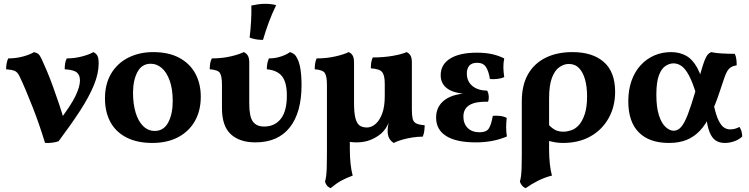

<svg xmlns="http://www.w3.org/2000/svg" viewBox="-20 -740 3927 1006"><path d="M216 9Q202 -37 185.5 -85Q169 -133 150.5 -180Q132 -227 114.5 -268.5Q97 -310 81 -343Q71 -363 56 -369Q41 -375 12 -377Q12 -392 14.5 -406.5Q17 -421 23 -434Q65 -434 102.5 -444.5Q140 -455 158 -467Q174 -463 181.5 -456.5Q189 -450 198 -431Q209 -408 225 -370Q241 -332 257.5 -286.5Q274 -241 290 -193.5Q306 -146 317 -104H288Q352 -188 375.5 -237Q399 -286 399 -319Q399 -346 383 -360Q367 -374 319 -377Q319 -392 321 -406.5Q323 -421 330 -434Q371 -434 410.5 -444.5Q450 -455 469 -467Q484 -460 490.5 -447.5Q497 -435 497 -408Q497 -355 472 -294Q447 -233 400 -160.5Q353 -88 287 0Q274 5 254 7.5Q234 10 216 9Z M778 9Q699 9 643 -19.5Q587 -48 558.5 -100.5Q530 -153 530 -224Q530 -301 563 -355.5Q596 -410 653.5 -438.5Q711 -467 782 -467Q864 -467 919.5 -437Q975 -407 1003.5 -354.5Q1032 -302 1032 -233Q1032 -160 1001 -105.5Q970 -51 913 -21Q856 9 778 9ZM791 -54Q838 -54 861.5 -98.5Q885 -143 885 -210Q885 -274 869 -318Q853 -362 827 -384Q801 -406 770 -406Q723 -406 700 -362.5Q677 -319 677 -254Q677 -196 690.5 -150.5Q704 -105 730 -79.5Q756 -54 791 -54Z M1318 6Q1236 6 1189.5 -36.5Q1143 -79 1143 -173V-296Q1143 -339 1133 -356.5Q1123 -374 1079 -377Q1079 -392 1081 -406.5Q1083 -421 1090 -434Q1143 -434 1188.5 -444.5Q1234 -455 1257 -467Q1270 -462 1278 -449.5Q1286 -437 1286 -413V-197Q1286 -129 1305 -103Q1324 -77 1364 -77Q1419 -77 1451 -117Q1483 -157 1483 -239Q1483 -308 1458 -340Q1433 -372 1378 -377Q1378 -392 1380.5 -406.5Q1383 -421 1389 -434Q1423 -434 1453.5 -444.5Q1484 -455 1499 -467Q1510 -464 1520 -457Q1530 -450 1537 -434Q1546 -419 1551 -395.5Q1556 -372 1558 -346Q1560 -320 1560 -295Q1560 -150 1498 -72Q1436 6 1318 6ZM1358 -531Q1337 -531 1320.5 -534Q1304 -537 1288 -543Q1293 -584 1295.5 -629Q1298 -674 1297 -711Q1315 -715 1333 -717.5Q1351 -720 1369 -720Q1402 -720 1427 -713Q1405 -668 1388.5 -623.5Q1372 -579 1358 -531Z M1813 -107V40Q1813 84 1817 119.5Q1821 155 1828 180Q1793 193 1767.5 207Q1742 221 1712 246Q1700 241 1693 232Q1686 223 1683 212Q1687 197 1689 181.5Q1691 166 1692 140Q1693 114 1693 68V-190ZM2043 9Q2028 0 2019.5 -15Q2011 -30 2011 -54Q2011 -66 2013 -79.5Q2015 -93 2021 -113.5Q2027 -134 2036 -167H2138Q2138 -136 2142 -118.5Q2146 -101 2160.5 -93.5Q2175 -86 2205 -84Q2205 -69 2203 -53.5Q2201 -38 2195 -24Q2167 -24 2139.5 -19.5Q2112 -15 2087 -8Q2062 -1 2043 9ZM1996 -301Q1996 -344 1983 -361.5Q1970 -379 1923 -382Q1923 -397 1925 -411.5Q1927 -426 1933 -439Q1990 -439 2038.5 -447.5Q2087 -456 2110 -467Q2123 -462 2130.5 -449.5Q2138 -437 2138 -413V-134L2017 -98Q2004 -65 1978 -41Q1952 -19 1920 -6.5Q1888 6 1848 6Q1773 6 1733 -34Q1693 -74 1693 -178V-296Q1693 -339 1682.5 -356.5Q1672 -374 1629 -377Q1629 -392 1631 -406.5Q1633 -421 1639 -434Q1692 -434 1737.5 -444.5Q1783 -455 1807 -467Q1820 -462 1827.5 -449.5Q1835 -437 1835 -413V-200Q1835 -150 1842 -122Q1849 -94 1863.5 -83Q1878 -72 1903 -72Q1925 -72 1946.5 -89.5Q1968 -107 1982 -143.5Q1996 -180 1996 -237Z M2473 6Q2370 6 2317.5 -27.5Q2265 -61 2265 -124Q2265 -184 2312.5 -218Q2360 -252 2453 -252V-247Q2369 -247 2329 -272.5Q2289 -298 2289 -346Q2289 -402 2338.5 -433Q2388 -464 2479 -464Q2521 -464 2555 -457Q2589 -450 2622 -434Q2617 -410 2617.5 -386Q2618 -362 2622 -336Q2607 -329 2586 -326.5Q2565 -324 2547 -326Q2540 -369 2525.5 -390Q2511 -411 2480 -411Q2452 -411 2439 -396Q2426 -381 2426 -355Q2426 -314 2454.5 -290Q2483 -266 2533 -265Q2540 -251 2541 -235.5Q2542 -220 2537 -207Q2472 -209 2440 -189.5Q2408 -170 2408 -129Q2408 -92 2430.5 -69.5Q2453 -47 2493 -47Q2528 -47 2541 -66.5Q2554 -86 2562 -133Q2580 -135 2600.5 -132.5Q2621 -130 2635 -122Q2632 -97 2632 -72.5Q2632 -48 2636 -25Q2598 -9 2558 -1.5Q2518 6 2473 6Z M2979 -467Q3085 -467 3144 -415Q3203 -363 3203 -259Q3203 -181 3168.5 -120Q3134 -59 3073 -25Q3012 9 2930 9Q2907 9 2888 5.5Q2869 2 2846 -4V-97Q2863 -75 2883 -62.5Q2903 -50 2932 -50Q2950 -50 2972 -57Q2994 -64 3012.5 -84Q3031 -104 3043.5 -141Q3056 -178 3056 -236Q3056 -285 3045.5 -323Q3035 -361 3014 -383Q2993 -405 2960 -405Q2936 -405 2911.5 -388.5Q2887 -372 2872 -332.5Q2857 -293 2857 -225V40Q2857 84 2861 119.5Q2865 155 2872 180Q2835 189 2800 206.5Q2765 224 2734 246Q2722 241 2715 232Q2708 223 2704 212Q2708 197 2710 181.5Q2712 166 2713 140Q2714 114 2714 69V-210Q2714 -293 2746 -350Q2778 -407 2838 -437Q2898 -467 2979 -467Z M3485 9Q3382 9 3327 -46.5Q3272 -102 3272 -209Q3272 -269 3289 -317Q3306 -365 3337 -398.5Q3368 -432 3408.5 -449.5Q3449 -467 3496 -467Q3540 -467 3574 -448.5Q3608 -430 3632.5 -386Q3657 -342 3674 -264L3629 -242Q3610 -307 3590.5 -343.5Q3571 -380 3551 -394Q3531 -408 3509 -408Q3488 -408 3467 -394.5Q3446 -381 3432.5 -345.5Q3419 -310 3419 -244Q3419 -178 3432.5 -136Q3446 -94 3467.5 -74.5Q3489 -55 3510 -55Q3532 -55 3549.5 -75.5Q3567 -96 3584.5 -142Q3602 -188 3624 -263Q3642 -327 3653 -365.5Q3664 -404 3672 -424Q3680 -444 3687.5 -453Q3695 -462 3706 -467Q3726 -462 3761 -460Q3796 -458 3830 -458Q3836 -446 3838 -430Q3840 -414 3840 -398Q3822 -395 3810.5 -388Q3799 -381 3790.5 -367Q3782 -353 3773.5 -327Q3765 -301 3751 -260Q3728 -190 3703 -139Q3678 -88 3647.5 -55.5Q3617 -23 3577.5 -7Q3538 9 3485 9ZM3778 9Q3731 9 3709 -26Q3687 -61 3682 -120L3719 -194Q3731 -137 3745 -109Q3759 -81 3774 -71.5Q3789 -62 3805 -62Q3832 -62 3854 -75Q3868 -56 3869 -25Q3853 -9 3828 0Q3803 9 3778 9Z"/></svg>

Font: Vollkorn
Style: Bold
Weight: 700
Designer: Friedrich Althausen
Foundry: Friedrich Althausen
Version: Version 5.000